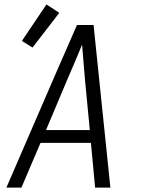

<svg xmlns="http://www.w3.org/2000/svg" viewBox="-20 -848 640 868"><path d="M9 0 221 -490 328 -735H403L479 0H410L391 -202H163L77 0ZM386 -260 364 -490Q361 -529 357.5 -568Q354 -607 351 -646Q335 -607 318.5 -568Q302 -529 285 -490L188 -260ZM127 -633 79 -663 190 -828 248 -790Z"/></svg>

Font: Iosevka SS04 Light Extended
Style: Italic
Weight: 300
Width: 7
Italic angle: -9°
Monospace: yes
Designer: Belleve Invis
Foundry: Belleve Invis
Version: Version 19.0.0; ttfautohint (v1.8.4)